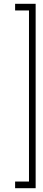

<svg xmlns="http://www.w3.org/2000/svg" viewBox="-20 -770 226 1010"><path d="M167.5 220H59.5V185H132.5V-715H59.5V-750H167.5Z"/></svg>

Font: Imbue 10pt Medium
Style: Regular
Weight: 500
Designer: Tyler Finck
Foundry: Etcetera Type Company
Version: Version 1.102; ttfautohint (v1.8.3)